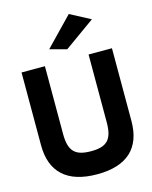

<svg xmlns="http://www.w3.org/2000/svg" viewBox="-144 -1082 950 1198"><g transform="rotate(-15 331.0 -483.0)"><path d="M244 -808 353 -779 550 -920 419 -989ZM473 -713V-275C473 -162 433 -126 333 -126C232 -126 191 -162 191 -275V-713H40V-243C40 -69 139 23 333 23C527 23 624 -69 624 -243V-713Z"/></g></svg>

Font: Bluebird
Style: SfBdExt
Weight: 700
Designer: Jasper
Foundry: Cannot Into Space Fonts
Version: Version 0.98